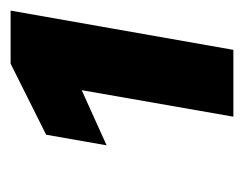

<svg xmlns="http://www.w3.org/2000/svg" viewBox="-69 -671 460 362"><g transform="rotate(-90 161.0 -490.0)"><path d="M172 -566 68 -519 88 -633 222 -700H322L248 -280H122Z"/></g></svg>

Font: Chakra Petch
Style: Bold Italic
Weight: 700
Italic angle: -10°
Designer: Katatrad Aksorn Co.,Ltd.
Foundry: Cadson Demak Co.,Ltd.
Version: Version 1.000; ttfautohint (v1.6)